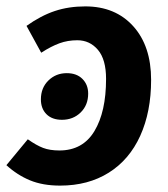

<svg xmlns="http://www.w3.org/2000/svg" viewBox="-43 -565 525 601"><path d="M430 -315Q430 -215 396 -140Q362 -65 297.5 -24.5Q233 16 145 16Q91 16 51 -0.5Q11 -17 -23 -48L44 -129Q71 -110 92 -102Q113 -94 143 -94Q216 -94 252.5 -154.5Q289 -215 289 -318Q289 -379 263.5 -409Q238 -439 199 -439Q169 -439 143 -429.5Q117 -420 86 -400L40 -484Q85 -516 128.5 -530.5Q172 -545 224 -545Q318 -545 374 -483Q430 -421 430 -315ZM85 -254Q85 -290 108.5 -313Q132 -336 166 -336Q197 -336 215 -318Q233 -300 233 -272Q233 -236 209.5 -213Q186 -190 151 -190Q120 -190 102.5 -207.5Q85 -225 85 -254Z"/></svg>

Font: Fira Sans Condensed SemiBold
Style: Italic
Weight: 600
Width: 3
Italic angle: -8°
Designer: bBox Type GmbH & Carrois Corporate GbR & Edenspiekermann AG
Foundry: bBox Type GmbH & Carrois Corporate GbR & Edenspiekermann AG
Version: Version 4.301